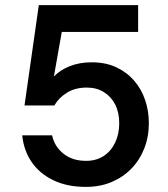

<svg xmlns="http://www.w3.org/2000/svg" viewBox="-20 -720 658 752"><path d="M316 12Q242 12 188 -14.5Q134 -41 103.5 -86Q73 -131 67 -190H184Q193 -147 228 -118.5Q263 -90 317 -90Q357 -90 386 -109Q415 -128 431 -161.5Q447 -195 447 -237Q447 -280 431 -311Q415 -342 386.5 -359.5Q358 -377 320 -377Q274 -377 241.5 -356.5Q209 -336 193 -307H76L132 -700H521V-595H222L191 -420Q214 -445 252.5 -460.5Q291 -476 339 -476Q394 -476 435.5 -456.5Q477 -437 505.5 -404Q534 -371 548.5 -328Q563 -285 563 -238Q563 -184 545 -138.5Q527 -93 494.5 -59.5Q462 -26 417 -7Q372 12 316 12Z"/></svg>

Font: DM Sans 12pt SemiBold
Style: Regular
Weight: 600
Version: Version 4.004;gftools[0.9.30]